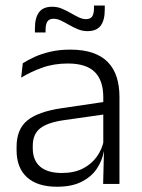

<svg xmlns="http://www.w3.org/2000/svg" viewBox="-20 -682 526 712"><path d="M362.5 0 365.5 -121.5 363 -131V-288.5V-321Q363 -384 331.2 -415.2Q299.5 -446.5 231.5 -446.5Q178.5 -446.5 135 -430.5Q91.5 -414.5 58.5 -394L64.5 -447.5Q82.5 -459 108 -470.8Q133.5 -482.5 166.8 -490.2Q200 -498 240 -498Q289 -498 323.8 -486Q358.5 -474 380.5 -451Q402.5 -428 412.8 -395.5Q423 -363 423 -322.5V0ZM191.5 10.5Q119 10.5 80.2 -24.5Q41.5 -59.5 41.5 -125V-138Q41.5 -202.5 81.2 -235.2Q121 -268 210 -281L373 -305L376 -259L217.5 -236.5Q155.5 -227.5 128.5 -205.8Q101.5 -184 101.5 -141.5V-132.5Q101.5 -87.5 129 -64Q156.5 -40.5 209.5 -40.5Q255 -40.5 287.2 -57Q319.5 -73.5 339.2 -101.2Q359 -129 365.5 -163.5L377.5 -120.5H365Q359 -86 338.8 -56Q318.5 -26 282.2 -7.8Q246 10.5 191.5 10.5ZM304 -566.5Q286 -566.5 269 -573.5Q252 -580.5 236.5 -589.5Q221 -598.5 206.5 -605.5Q192 -612.5 178.5 -612.5Q163 -612.5 156 -602.5Q149 -592.5 149 -571.5V-561.5H109.5V-577.5Q109.5 -615.5 124.5 -636.2Q139.5 -657 174 -657Q192.5 -657 209.2 -650Q226 -643 241.5 -634Q257 -625 271.5 -618Q286 -611 299 -611Q315 -611 321.8 -621Q328.5 -631 328.5 -651.5V-661.5H368.5V-645.5Q368.5 -607.5 353.5 -587Q338.5 -566.5 304 -566.5Z"/></svg>

Font: Anek Odia Medium Light
Style: Regular
Weight: 300
Version: Version 1.003